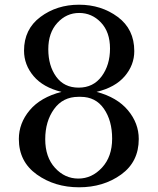

<svg xmlns="http://www.w3.org/2000/svg" viewBox="-20 -781 669 815"><path d="M322 -370H313Q247 -370 209.5 -318Q172 -266 172 -190Q172 -114 213.5 -68.5Q255 -23 312.5 -23Q370 -23 413 -69.5Q456 -116 456 -192.5Q456 -269 421 -319.5Q386 -370 322 -370ZM218.5 -455.5Q252 -409 314 -409Q376 -409 411.5 -457Q447 -505 447 -575Q447 -645 408.5 -685.5Q370 -726 316 -726Q262 -726 223.5 -684Q185 -642 185 -572Q185 -502 218.5 -455.5ZM569 -191Q569 -94 494 -40Q419 14 315.5 14Q212 14 136 -40.5Q60 -95 60 -191Q60 -258 106 -313Q152 -368 241 -391Q163 -410 122.5 -458Q82 -506 82 -566Q82 -657 151.5 -709Q221 -761 315.5 -761Q410 -761 480 -709Q550 -657 550 -564Q550 -505 509.5 -457.5Q469 -410 390 -391Q477 -368 523 -313Q569 -258 569 -191Z"/></svg>

Font: Ledger
Style: Regular
Weight: 400
Designer: Denis Masharov
Foundry: Denis Masharov
Version: 1.001